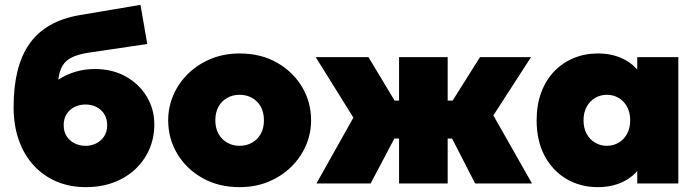

<svg xmlns="http://www.w3.org/2000/svg" viewBox="-20 -755 2874 790"><path d="M333 15Q267 15 212.5 -8.2Q158 -31.5 118.5 -74.5Q79 -117.5 57.5 -178.2Q36 -239 36 -314Q36 -397.5 52 -462.5Q68 -527.5 101.2 -574.8Q134.5 -622 186.2 -651.5Q238 -681 309 -693L558 -735L586 -574L343 -538Q301.5 -531.5 276 -519Q250.5 -506.5 237.2 -484.5Q224 -462.5 220 -427Q251.5 -448 289.5 -459.5Q327.5 -471 371 -471Q442 -471 497 -440.5Q552 -410 583.5 -358.2Q615 -306.5 615 -243Q615 -189 595 -142.2Q575 -95.5 537.8 -60Q500.5 -24.5 448.8 -4.8Q397 15 333 15ZM332 -155Q356 -155 376.2 -165.2Q396.5 -175.5 408.8 -194.5Q421 -213.5 421 -240Q421 -266.5 409 -285.5Q397 -304.5 376.8 -314.8Q356.5 -325 332 -325Q307 -325 286.5 -314.8Q266 -304.5 254 -285.5Q242 -266.5 242 -240Q242 -213.5 254.2 -194.5Q266.5 -175.5 287 -165.2Q307.5 -155 332 -155Z M966 15Q879 15 812.8 -22.5Q746.5 -60 709.2 -122.5Q672 -185 672 -260Q672 -314 693.2 -363.5Q714.5 -413 753.8 -451.5Q793 -490 847 -512.5Q901 -535 966 -535Q1053 -535 1119.2 -497.5Q1185.5 -460 1222.8 -397.5Q1260 -335 1260 -260Q1260 -206 1238.8 -156.5Q1217.5 -107 1178.2 -68.5Q1139 -30 1085.2 -7.5Q1031.5 15 966 15ZM966 -155Q994 -155 1016.8 -167.8Q1039.5 -180.5 1052.8 -204Q1066 -227.5 1066 -260Q1066 -292.5 1053 -316Q1040 -339.5 1017.2 -352.2Q994.5 -365 966 -365Q937.5 -365 914.8 -352.2Q892 -339.5 879 -316Q866 -292.5 866 -260Q866 -227.5 879.2 -204Q892.5 -180.5 915.2 -167.8Q938 -155 966 -155Z M1622 0V-185H1475V-341H1622V-520H1822V-341H1968V-185H1822V0ZM1282 0 1434 -271 1279 -520H1496L1647 -269L1505 0ZM1935 0 1797 -269 1955 -520H2165L2010 -280L2169 0Z M2440 15Q2368.5 15 2311.5 -18.2Q2254.5 -51.5 2221.2 -113.2Q2188 -175 2188 -260Q2188 -324 2207 -374.8Q2226 -425.5 2260.2 -461.2Q2294.5 -497 2340.5 -516Q2386.5 -535 2440 -535Q2509 -535 2559.8 -504.2Q2610.5 -473.5 2629 -421L2602 -378V-520H2771V0H2602V-142L2629 -99Q2610.5 -46.5 2559.8 -15.8Q2509 15 2440 15ZM2477 -155Q2503.5 -155 2525.2 -167.8Q2547 -180.5 2560 -204Q2573 -227.5 2573 -260Q2573 -292.5 2560 -316Q2547 -339.5 2525.2 -352.2Q2503.5 -365 2477 -365Q2450.5 -365 2428.8 -352.2Q2407 -339.5 2394 -316Q2381 -292.5 2381 -260Q2381 -227.5 2394 -204Q2407 -180.5 2428.8 -167.8Q2450.5 -155 2477 -155Z"/></svg>

Font: Geologica Cursive Black
Style: Regular
Weight: 900
Designer: Sindre Bremnes, Frode Helland
Foundry: Monokrom Skriftforlag AS
Version: Version 1.010;gftools[0.9.28]